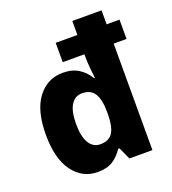

<svg xmlns="http://www.w3.org/2000/svg" viewBox="-139 -866 881 981"><g transform="rotate(-20 301.5 -375.0)"><path d="M226 10Q142 10 91 -60Q40 -130 40 -259Q40 -390 92 -459Q144 -528 229 -528Q280 -528 314.5 -506Q349 -484 371 -447H375Q372 -472 369 -503.5Q366 -535 366 -561V-579H248V-684H366V-760H525V-684H595V-579H525V0H400L370 -66H363Q340 -31 308.5 -10.5Q277 10 226 10ZM286 -119Q333 -119 353 -149.5Q373 -180 374 -245V-263Q374 -329 353.5 -362.5Q333 -396 285 -396Q247 -396 225.5 -361.5Q204 -327 204 -258Q204 -190 225.5 -154.5Q247 -119 286 -119Z"/></g></svg>

Font: Noto Sans Kannada SemiCondensed ExtraBold
Style: Regular
Weight: 800
Width: 4
Designer: Jelle Bosma - Monotype Design Team
Foundry: Monotype Imaging Inc.
Version: Version 2.005; ttfautohint (v1.8.4.7-5d5b)